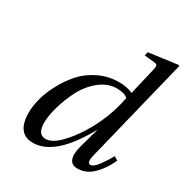

<svg xmlns="http://www.w3.org/2000/svg" viewBox="-172 -881 992 1031"><g transform="rotate(30 323.5 -365.0)"><path d="M72 -120Q72 -158 84.5 -206Q97 -254 125 -306.5Q153 -359 191.5 -402.5Q230 -446 288 -474Q346 -502 412 -502Q464 -502 496 -485L498 -487L536 -648Q542 -672 539 -680Q536 -688 518 -689L458 -695L464 -718L642 -742L647 -737L489 -95Q475 -40 499 -40Q518 -40 544 -75Q570 -110 589 -146L613 -132Q585 -69 543 -28.5Q501 12 450 12Q412 13 400.5 -16.5Q389 -46 404 -99L437 -218H435Q308 12 172 12Q72 12 72 -120ZM171 -112Q171 -40 221 -40Q258 -40 303 -84Q348 -128 388 -193Q461 -311 487 -447Q465 -467 418 -467Q362 -467 312.5 -427Q263 -387 233.5 -329.5Q204 -272 187.5 -213.5Q171 -155 171 -112Z"/></g></svg>

Font: Lingua Franca
Style: Italic
Weight: 400
Italic angle: -13°
Version: Version 1.19